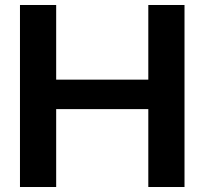

<svg xmlns="http://www.w3.org/2000/svg" viewBox="-20 -749 819 769"><path d="M60 0V-729H205V0ZM574 0V-729H719V0ZM189 -312V-430H591V-312Z"/></svg>

Font: Hubot Sans SemiBold
Style: Regular
Weight: 600
Designer: Deni Anggara
Foundry: GitHub, Inc., Subsidiary of Microsoft Corporation
Version: Version 2.000